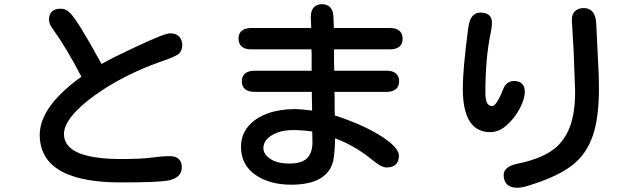

<svg xmlns="http://www.w3.org/2000/svg" viewBox="-20 -807 3040 913"><path d="M168.9 -166Q168.9 -299.8 367.2 -442.4Q293.9 -582 233.4 -666Q212.9 -693.4 212.9 -711.9Q212.9 -754.9 250 -763.7Q259.8 -765.6 270.5 -765.6Q293.9 -765.6 313.5 -745.1Q348.6 -710.9 459 -509.8L462.9 -502.9Q520.5 -535.2 613.8 -578.6Q707 -622.1 741.7 -635.3Q776.4 -648.4 788.1 -648.4Q827.1 -648.4 839.8 -621.1Q846.7 -608.4 846.7 -593.8Q846.7 -579.1 842.8 -569.8Q838.9 -560.5 832 -552.7Q817.4 -538.1 738.3 -511.7Q585.9 -457 462.9 -376Q391.6 -329.1 343.8 -280.3Q284.2 -218.8 284.2 -169.9Q284.2 -133.8 309.6 -108.4Q367.2 -50.8 554.7 -50.8Q650.4 -50.8 701.2 -57.6Q752 -64.5 788.1 -64.5Q816.4 -64.5 830.6 -50.3Q844.7 -36.1 844.7 -11.7Q844.7 39.1 778.3 51.8Q724.6 60.5 555.7 60.5Q312.5 60.5 221.7 -29.3Q168.9 -83 168.9 -166Z M1142.6 -455.1Q1158.2 -470.7 1190.4 -470.7H1461.9V-550.8L1460.9 -572.3H1173.8Q1142.6 -572.3 1127 -587.9Q1114.3 -600.6 1114.3 -623Q1114.3 -645.5 1127 -658.2Q1142.6 -673.8 1173.8 -673.8H1460L1458 -725.6Q1458 -757.8 1472.7 -772.5Q1487.3 -787.1 1511.2 -787.1Q1535.2 -787.1 1549.3 -772.9Q1563.5 -758.8 1565.4 -730.5Q1565.4 -729.5 1567.4 -673.8H1835Q1866.2 -673.8 1881.8 -658.2Q1894.5 -645.5 1894.5 -623Q1894.5 -590.8 1869.1 -579.1Q1855.5 -572.3 1835 -572.3H1568.4V-508.8L1569.3 -484.4V-470.7H1818.4Q1859.4 -470.7 1872.1 -445.3Q1877.9 -434.6 1877.9 -422.9Q1877.9 -398.4 1865.2 -385.7Q1849.6 -370.1 1818.4 -370.1H1570.3L1571.3 -336.9V-293L1572.3 -257.8Q1695.3 -218.8 1784.2 -165Q1877 -107.4 1877 -66.4Q1877 -40 1862.3 -25.4Q1847.7 -10.7 1818.4 -10.7Q1793.9 -10.7 1754.9 -43Q1668.9 -114.3 1573.2 -149.4Q1572.3 -79.1 1564.5 -42.5Q1556.6 -5.9 1530.3 20.5Q1479.5 71.3 1365.2 71.3Q1261.7 71.3 1194.3 24.4Q1126 -23.4 1126 -109.4Q1126 -172.9 1170.9 -217.8Q1203.1 -250 1252.9 -267.6Q1309.6 -288.1 1378.9 -288.1Q1414.1 -288.1 1463.9 -281.2V-304.7L1462.9 -342.8V-370.1H1190.4Q1158.2 -370.1 1142.6 -385.7Q1129.9 -398.4 1129.9 -420.4Q1129.9 -442.4 1142.6 -455.1ZM1464.8 -181.6Q1416 -188.5 1373 -188.5Q1330.1 -188.5 1299.8 -176.8Q1249 -157.2 1236.3 -124Q1232.4 -113.3 1232.4 -103.5Q1232.4 -74.2 1263.7 -52.7Q1295.9 -29.3 1358.4 -29.3Q1414.1 -29.3 1439.9 -54.7Q1465.8 -80.1 1465.8 -130.9L1464.8 -180.7Z M2756.8 -768.6Q2780.3 -768.6 2794.9 -753.9Q2814.5 -734.4 2815.4 -690.4L2827.1 -449.2L2828.1 -384.8Q2828.1 -244.1 2797.9 -159.2Q2767.6 -72.3 2700.2 -20.5Q2633.8 30.3 2515.6 68.4Q2464.8 85.9 2441.4 85.9Q2407.2 85.9 2391.1 69.8Q2375 53.7 2375 25.4Q2375 -14.6 2439.5 -28.3Q2574.2 -55.7 2633.8 -115.2Q2664.1 -145.5 2683.6 -188.5Q2714.8 -257.8 2714.8 -372.1L2708 -559.6L2699.2 -711.9Q2699.2 -749 2725.6 -761.7Q2738.3 -768.6 2756.8 -768.6ZM2475.6 -370.1Q2475.6 -337.9 2452.1 -292Q2428.7 -247.1 2391.1 -212.9Q2353.5 -178.7 2310.5 -178.7Q2260.7 -178.7 2229.5 -210Q2180.7 -258.8 2180.7 -385.7Q2180.7 -478.5 2206.1 -669.9Q2210.9 -714.8 2229.5 -733.4Q2243.2 -747.1 2263.7 -747.1Q2305.7 -747.1 2316.4 -718.8Q2319.3 -710 2319.3 -700.2Q2319.3 -678.7 2312.5 -646.5Q2288.1 -528.3 2288.1 -367.2Q2288.1 -312.5 2309.6 -304.7Q2313.5 -302.7 2320.3 -302.7Q2334 -302.7 2352.5 -337.9Q2362.3 -356.4 2373 -383.8Q2382.8 -410.2 2404.3 -418Q2413.1 -421.9 2423.8 -421.9Q2449.2 -421.9 2462.4 -408.7Q2475.6 -395.5 2475.6 -370.1Z"/></svg>

Font: FakePearl
Style: SemiBold
Weight: 400
Version: Version 1.2